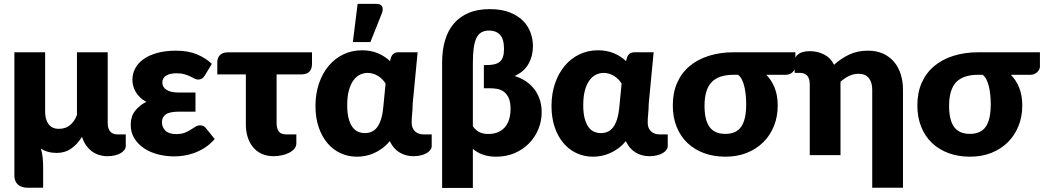

<svg xmlns="http://www.w3.org/2000/svg" viewBox="-20 -782 5263 968"><path d="M614 -104.5V-45Q614 -35.5 607.5 -26.5Q601 -17.5 589 -10.2Q577 -3 559.8 1.2Q542.5 5.5 521 5.5Q500 5.5 480.2 -0.5Q460.5 -6.5 444 -18.5Q427.5 -30.5 414.5 -48.8Q401.5 -67 393.5 -92Q368.5 -53 337.8 -32Q307 -11 266.5 -11Q218.5 -11 186 -33Q193 -10.5 195.2 14Q197.5 38.5 197.5 60V164.5H120.5Q88 164.5 70.2 148.5Q52.5 132.5 52.5 102.5V-518.5H207.5V-218Q207.5 -179.5 225 -156Q242.5 -132.5 276.5 -132.5Q310.5 -132.5 332.8 -150.8Q355 -169 368 -202V-518.5H523V-162.5Q523 -133 535.8 -118.8Q548.5 -104.5 571.5 -104.5Z M1062.5 -81Q1038.5 -53.5 1011.2 -36.5Q984 -19.5 957 -10Q930 -0.5 904.5 3Q879 6.5 858.5 6.5Q816 6.5 776.5 -3.8Q737 -14 706.5 -34.2Q676 -54.5 657.5 -84.2Q639 -114 639 -153Q639 -194.5 661 -223Q683 -251.5 718 -268.5Q699 -278.5 685.8 -291.5Q672.5 -304.5 664 -319Q655.5 -333.5 651.5 -349.2Q647.5 -365 647.5 -380Q647.5 -410 661.5 -436.8Q675.5 -463.5 703.2 -483.5Q731 -503.5 772.2 -515Q813.5 -526.5 867.5 -526.5Q929 -526.5 973 -508Q1017 -489.5 1048 -460L1013 -402Q1004.5 -389 997 -385Q989.5 -381 979 -381Q969.5 -381 960.2 -386Q951 -391 939 -396.8Q927 -402.5 910.5 -407.5Q894 -412.5 870 -412.5Q835.5 -412.5 817 -400.5Q798.5 -388.5 798.5 -366Q798.5 -342.5 819.5 -329Q840.5 -315.5 882 -315.5H965.5V-219H882Q835 -219 815.8 -205.2Q796.5 -191.5 796.5 -166Q796.5 -140.5 814 -123.2Q831.5 -106 867.5 -106Q894 -106 911.2 -112.8Q928.5 -119.5 941.2 -127.8Q954 -136 964.8 -143Q975.5 -150 989.5 -150Q1008 -150 1017.5 -136.5Z M1553 -459.5Q1553 -434 1539.5 -420.5Q1526 -407 1500.5 -407H1374.5V-163Q1374.5 -134 1385.5 -119.2Q1396.5 -104.5 1423 -104.5H1474V-59.5Q1474 -43.5 1463.5 -31.5Q1453 -19.5 1436.5 -11.2Q1420 -3 1399.8 1.2Q1379.5 5.5 1360 5.5Q1325.5 5.5 1299 -6.8Q1272.5 -19 1255 -40.8Q1237.5 -62.5 1228.5 -91.5Q1219.5 -120.5 1219.5 -154.5V-407H1075.5V-470.5Q1075.5 -479.5 1078.8 -488.2Q1082 -497 1088.2 -503.5Q1094.5 -510 1104.2 -514Q1114 -518 1127 -518H1553Z M1924 -360.5Q1917.5 -371.5 1908 -381.2Q1898.5 -391 1886.8 -398.5Q1875 -406 1861.2 -410.2Q1847.5 -414.5 1833 -414.5Q1814 -414.5 1795.8 -406Q1777.5 -397.5 1763 -378.5Q1748.5 -359.5 1739.5 -328.2Q1730.5 -297 1730.5 -252Q1730.5 -211.5 1737.8 -184.5Q1745 -157.5 1757.2 -141Q1769.5 -124.5 1785.5 -117.8Q1801.5 -111 1819.5 -111Q1838 -111 1853.5 -117.8Q1869 -124.5 1881 -140Q1893 -155.5 1901 -180.8Q1909 -206 1912.5 -243ZM2156.5 -104.5V-45Q2156.5 -35.5 2150 -26.5Q2143.5 -17.5 2131.5 -10.2Q2119.5 -3 2102.2 1.2Q2085 5.5 2063.5 5.5Q2026 5.5 1994.8 -13Q1963.5 -31.5 1945 -70.5Q1927 -48.5 1906.2 -33.5Q1885.5 -18.5 1864 -9.2Q1842.5 0 1821 4Q1799.5 8 1780 8Q1735 8 1696.8 -9.8Q1658.5 -27.5 1630.5 -60.8Q1602.5 -94 1586.5 -141.2Q1570.5 -188.5 1570.5 -247.5Q1570.5 -309.5 1588.2 -361.2Q1606 -413 1637.2 -450.2Q1668.5 -487.5 1711.5 -508Q1754.5 -528.5 1805 -528.5Q1849 -528.5 1884.5 -513.8Q1920 -499 1946 -474L1951.5 -492.5Q1960.5 -518.5 1989.5 -518.5H2085.5L2060.5 -257.5Q2060.5 -233.5 2058 -210.2Q2055.5 -187 2055.5 -163.5Q2055.5 -148.5 2060.2 -137.5Q2065 -126.5 2073.2 -119Q2081.5 -111.5 2092 -108Q2102.5 -104.5 2114 -104.5ZM1759 -570 1783 -762.5H1878Q1899 -762.5 1906 -750.2Q1913 -738 1906 -717L1847.5 -570Z M2364 -145.5Q2379.5 -124 2398 -115.2Q2416.5 -106.5 2441.5 -106.5Q2472 -106.5 2493.5 -116.8Q2515 -127 2528.5 -144.2Q2542 -161.5 2548 -184.5Q2554 -207.5 2554 -233.5Q2554 -269 2544 -289.5Q2534 -310 2519 -320.5Q2504 -331 2485.8 -334Q2467.5 -337 2451 -337H2419.5V-454H2432Q2456 -454 2473 -458Q2490 -462 2500.8 -471.5Q2511.5 -481 2516.2 -496.5Q2521 -512 2521 -535.5Q2521 -586 2500.5 -607Q2480 -628 2446.5 -628Q2423.5 -628 2407.8 -619.2Q2392 -610.5 2382.2 -590.8Q2372.5 -571 2368.2 -539.2Q2364 -507.5 2364 -462ZM2209 -467Q2209 -527.5 2223.2 -577Q2237.5 -626.5 2267 -661.8Q2296.5 -697 2341.8 -716.5Q2387 -736 2449.5 -736Q2508.5 -736 2550 -719.5Q2591.5 -703 2617.5 -676.5Q2643.5 -650 2655.2 -616.5Q2667 -583 2667 -549.5Q2667 -499.5 2644.2 -459.5Q2621.5 -419.5 2574.5 -399Q2640.5 -378 2675.8 -329.8Q2711 -281.5 2711 -216Q2711 -172 2694.5 -131.5Q2678 -91 2648 -60Q2618 -29 2575.5 -10.5Q2533 8 2481 8Q2410 8 2364 -31.5V165.5H2209Z M3114 -360.5Q3107.5 -371.5 3098 -381.2Q3088.5 -391 3076.8 -398.5Q3065 -406 3051.2 -410.2Q3037.5 -414.5 3023 -414.5Q3004 -414.5 2985.8 -406Q2967.5 -397.5 2953 -378.5Q2938.5 -359.5 2929.5 -328.2Q2920.5 -297 2920.5 -252Q2920.5 -211.5 2927.8 -184.5Q2935 -157.5 2947.2 -141Q2959.5 -124.5 2975.5 -117.8Q2991.5 -111 3009.5 -111Q3028 -111 3043.5 -117.8Q3059 -124.5 3071 -140Q3083 -155.5 3091 -180.8Q3099 -206 3102.5 -243ZM3346.5 -104.5V-45Q3346.5 -35.5 3340 -26.5Q3333.5 -17.5 3321.5 -10.2Q3309.5 -3 3292.2 1.2Q3275 5.5 3253.5 5.5Q3216 5.5 3184.8 -13Q3153.5 -31.5 3135 -70.5Q3117 -48.5 3096.2 -33.5Q3075.5 -18.5 3054 -9.2Q3032.5 0 3011 4Q2989.5 8 2970 8Q2925 8 2886.8 -9.8Q2848.5 -27.5 2820.5 -60.8Q2792.5 -94 2776.5 -141.2Q2760.5 -188.5 2760.5 -247.5Q2760.5 -309.5 2778.2 -361.2Q2796 -413 2827.2 -450.2Q2858.5 -487.5 2901.5 -508Q2944.5 -528.5 2995 -528.5Q3039 -528.5 3074.5 -513.8Q3110 -499 3136 -474L3141.5 -492.5Q3150.5 -518.5 3179.5 -518.5H3275.5L3250.5 -257.5Q3250.5 -233.5 3248 -210.2Q3245.5 -187 3245.5 -163.5Q3245.5 -148.5 3250.2 -137.5Q3255 -126.5 3263.2 -119Q3271.5 -111.5 3282 -108Q3292.5 -104.5 3304 -104.5Z M3679 -405Q3603 -405 3567.5 -367.5Q3532 -330 3532 -248.5Q3532 -177 3557.2 -142Q3582.5 -107 3637 -107Q3691.5 -107 3716.8 -143Q3742 -179 3742 -256Q3742 -277.5 3740 -300.5Q3738 -323.5 3733.2 -344Q3728.5 -364.5 3720.5 -380.5Q3712.5 -396.5 3701 -405ZM3990 -518.5V-446.5Q3990 -440 3986.8 -432.8Q3983.5 -425.5 3977.2 -419.2Q3971 -413 3962.2 -409Q3953.5 -405 3943 -405H3843.5Q3870 -378 3885.5 -339.5Q3901 -301 3901 -249.5Q3901 -194 3882 -146.8Q3863 -99.5 3828.2 -65Q3793.5 -30.5 3745 -11.2Q3696.5 8 3637.5 8Q3578.5 8 3529.5 -10Q3480.5 -28 3445.5 -61.5Q3410.5 -95 3391.2 -143Q3372 -191 3372 -251Q3372 -314.5 3394 -364.5Q3416 -414.5 3456.5 -448.5Q3497 -482.5 3553.8 -500.5Q3610.5 -518.5 3680 -518.5Z M3986.5 -473.5Q3986.5 -483 3990.5 -492Q3994.5 -501 4003.8 -508.2Q4013 -515.5 4027.5 -519.8Q4042 -524 4063 -524Q4102 -524 4134.8 -507.2Q4167.5 -490.5 4185 -455.5Q4219.5 -487 4261.2 -506.8Q4303 -526.5 4356.5 -526.5Q4399 -526.5 4431.8 -511.8Q4464.5 -497 4487 -470.8Q4509.5 -444.5 4521 -408.2Q4532.5 -372 4532.5 -329.5V164.5H4377.5V-329.5Q4377.5 -367.5 4360 -388.8Q4342.5 -410 4308.5 -410Q4283 -410 4260.8 -399.2Q4238.5 -388.5 4217.5 -370V0H4062.5V-356Q4062.5 -386 4049.8 -400.2Q4037 -414.5 4014 -414.5H3986.5Z M4912 -405Q4836 -405 4800.5 -367.5Q4765 -330 4765 -248.5Q4765 -177 4790.2 -142Q4815.5 -107 4870 -107Q4924.5 -107 4949.8 -143Q4975 -179 4975 -256Q4975 -277.5 4973 -300.5Q4971 -323.5 4966.2 -344Q4961.5 -364.5 4953.5 -380.5Q4945.5 -396.5 4934 -405ZM5223 -518.5V-446.5Q5223 -440 5219.8 -432.8Q5216.5 -425.5 5210.2 -419.2Q5204 -413 5195.2 -409Q5186.5 -405 5176 -405H5076.5Q5103 -378 5118.5 -339.5Q5134 -301 5134 -249.5Q5134 -194 5115 -146.8Q5096 -99.5 5061.2 -65Q5026.5 -30.5 4978 -11.2Q4929.5 8 4870.5 8Q4811.5 8 4762.5 -10Q4713.5 -28 4678.5 -61.5Q4643.5 -95 4624.2 -143Q4605 -191 4605 -251Q4605 -314.5 4627 -364.5Q4649 -414.5 4689.5 -448.5Q4730 -482.5 4786.8 -500.5Q4843.5 -518.5 4913 -518.5Z"/></svg>

Font: Lato 2
Style: Regular
Weight: 900
Designer: Lukasz Dziedzic with Adam Twardoch and Botio Nikoltchev
Foundry: tyPoland Lukasz Dziedzic
Version: Version 2.015; 2015-08-06; http://www.latofonts.com/